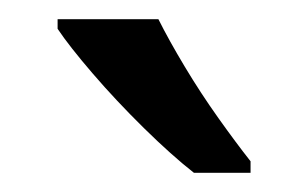

<svg xmlns="http://www.w3.org/2000/svg" viewBox="-20 -786 321 200"><path d="M145 -766Q156 -744 172.5 -716.5Q189 -689 207.5 -663Q226 -637 241 -618V-606H182Q159 -624 130 -652.5Q101 -681 76.5 -709.5Q52 -738 40 -756V-766Z"/></svg>

Font: Noto Sans Buhid
Style: Regular
Weight: 400
Designer: Monotype Design Team
Foundry: Monotype Imaging Inc.
Version: Version 2.001